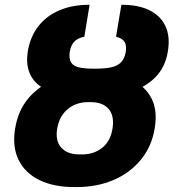

<svg xmlns="http://www.w3.org/2000/svg" viewBox="-20 -757 711 787"><path d="M361.3 -457.5H372.1Q458 -457.5 516.4 -431.2Q574.7 -404.8 600.6 -354.5Q626.5 -304.2 614.3 -231.9Q602.1 -156.7 557.6 -102.5Q513.2 -48.3 445.6 -19.3Q377.9 9.8 294.4 9.8H284.2Q200.2 9.8 141.4 -19Q82.5 -47.9 56.2 -101.6Q29.8 -155.3 42 -230Q53.7 -303.2 96.2 -354Q138.7 -404.8 206.5 -431.2Q274.4 -457.5 361.3 -457.5ZM352.1 -338.4H341.8Q292 -338.4 257.6 -309.8Q223.1 -281.2 214.4 -229.5Q206.1 -180.2 231 -152.1Q255.9 -124 306.2 -124H316.4Q365.2 -124 399.4 -151.6Q433.6 -179.2 441.4 -231.4Q449.2 -282.7 425 -310.5Q400.9 -338.4 352.1 -338.4ZM362.3 -475.6H374.5Q410.2 -475.6 435.5 -481Q460.9 -486.3 476.1 -501.7Q491.2 -517.1 495.6 -545.4Q499.5 -571.8 490 -586.2Q480.5 -600.6 455.6 -606.4L477.5 -737.3Q546.4 -737.8 592.3 -715.1Q638.2 -692.4 658.2 -649.7Q678.2 -606.9 668 -545.9Q657.7 -481.4 616.2 -439.7Q574.7 -397.9 507.8 -377.7Q440.9 -357.4 354.5 -357.4H342.3Q277.3 -357.4 227.8 -368.7Q178.2 -379.9 145.8 -402.8Q113.3 -425.8 99.9 -461.4Q86.4 -497.1 93.8 -545.9Q104 -607.4 137.7 -650.1Q171.4 -692.9 224.9 -715.3Q278.3 -737.8 347.2 -737.3L325.7 -606.4Q298.3 -601.1 284.7 -586.7Q271 -572.3 266.1 -545.4Q261.7 -516.1 271.5 -501Q281.2 -485.8 304.2 -480.7Q327.1 -475.6 362.3 -475.6Z"/></svg>

Font: Inter 24pt ExtraBold
Style: Italic
Weight: 800
Italic angle: -9.3988°
Designer: Rasmus Andersson
Foundry: rsms
Version: Version 4.001;git-66647c0bb